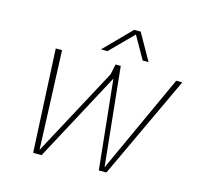

<svg xmlns="http://www.w3.org/2000/svg" viewBox="-96 -748 894 853"><g transform="rotate(15 351.0 -322.0)"><path d="M299 -522 419 -644H449L518 -522H491L432 -626L329 -522ZM127 0 104 -474H133L151 -20L369 -426L379 -474H403L450 -20L658 -474H686L464 0H429L386 -411L166 0Z"/></g></svg>

Font: Kanit Thin
Style: Italic
Weight: 250
Italic angle: -12°
Designer: Katatrad Team
Foundry: CadsonDemak
Version: Version 2.000; ttfautohint (v1.8.3)